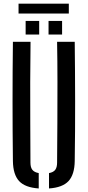

<svg xmlns="http://www.w3.org/2000/svg" viewBox="-20 -1030 482 1056"><path d="M51 -144.5Q49 -309 49 -472.2Q49 -635.5 51 -800H148Q146.5 -690.5 146.2 -579.2Q146 -468 146.5 -356.5Q147 -245 147.5 -135.5Q147.5 -109.5 158 -96Q168.5 -82.5 193 -78V6.5Q118 1.5 85 -34.2Q52 -70 51 -144.5ZM249.5 6.5V-78Q274 -82.5 284 -96.2Q294 -110 294 -135.5Q295 -245 295.5 -356.5Q296 -468 296 -579.2Q296 -690.5 294 -800H391Q393 -635.5 393.2 -472.2Q393.5 -309 391 -144.5Q390 -70 357 -34.2Q324 1.5 249.5 6.5ZM247 -840V-915H321.5V-840ZM121 -840V-915H195.5V-840ZM82 -1010H358.5V-955.5H82Z"/></svg>

Font: Big Shoulders Stencil Text Thin SemiBold
Style: Regular
Weight: 600
Version: Version 2.001